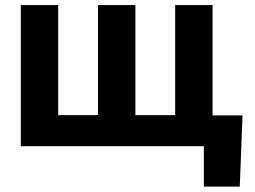

<svg xmlns="http://www.w3.org/2000/svg" viewBox="-20 -565 987 742"><path d="M917.3 -119H801.5V-545.5H657V-120H503.2V-545.5H358.7V-120H204.9V-545.5H60.4V0H767.8V156.2H906.6Z"/></svg>

Font: Magic Ui Pro
Style: Bold
Weight: 700
Designer: Stefan Endress, Andreas Faust
Version: Version 1.000;FEAKit 1.0